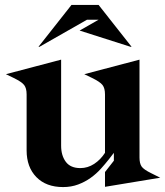

<svg xmlns="http://www.w3.org/2000/svg" viewBox="-20 -748 671 779"><path d="M228 -506V-157Q228 -117 247 -91.5Q266 -66 306 -66Q336 -66 362 -83Q388 -100 406 -128V-365Q406 -390 396 -403Q386 -416 353 -432L322 -447L546 -506V-109Q546 -85 554.5 -72.5Q563 -60 594 -45L630 -27L406 10V-50L442 -96V-128L422 -102Q407 -83 389 -63Q371 -43 348 -26.5Q325 -10 297 0.5Q269 11 236 11Q167 11 127.5 -29.5Q88 -70 88 -138V-365Q88 -390 78 -403Q68 -416 35 -432L4 -447ZM140 -558H136L270 -728H380L514 -558H510L303 -624L380 -668H333Z"/></svg>

Font: Redaction
Style: Bold
Weight: 700
Designer: Jeremy Mickel / Forest Young
Foundry: MCKL
Version: Version 2.001; Redaction Bold